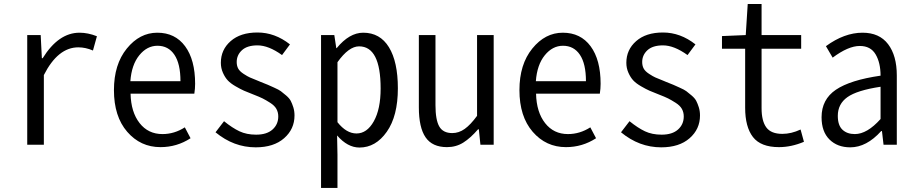

<svg xmlns="http://www.w3.org/2000/svg" viewBox="-20 -714 4513 947"><path d="M114.3 0V-541H180.7L186.5 -426.8H190.4Q268.6 -552.7 372.1 -552.7Q414.1 -552.7 458 -535.2L438.5 -464.8Q402.3 -480.5 366.2 -480.5Q265.6 -480.5 196.3 -343.8V0Z M771.5 11.7Q672.9 11.7 607.4 -64Q542 -139.6 542 -269.5Q542 -396.5 605.5 -474.6Q668.9 -552.7 755.9 -552.7Q843.8 -552.7 893.1 -485.8Q942.4 -418.9 942.4 -300.8Q942.4 -277.3 938.5 -252H624Q626 -161.1 668.5 -106.9Q710.9 -52.7 781.2 -52.7Q839.8 -52.7 891.6 -85.9L919.9 -32.2Q852.5 11.7 771.5 11.7ZM623 -313.5H870.1Q870.1 -399.4 840.3 -443.8Q810.5 -488.3 756.8 -488.3Q705.1 -488.3 667 -441.4Q628.9 -394.5 623 -313.5Z M1241.2 12.7Q1132.8 12.7 1043 -61.5L1085 -116.2Q1126 -83 1161.1 -66.4Q1196.3 -49.8 1243.2 -49.8Q1295.9 -49.8 1324.2 -75.2Q1352.5 -100.6 1352.5 -139.6Q1352.5 -160.2 1343.3 -176.8Q1334 -193.4 1312.5 -207Q1291 -220.7 1275.4 -228.5Q1259.8 -236.3 1229.5 -248Q1201.2 -258.8 1183.6 -266.6Q1166 -274.4 1141.6 -288.6Q1117.2 -302.7 1103.5 -317.4Q1089.8 -332 1079.6 -355Q1069.3 -377.9 1069.3 -404.3Q1069.3 -468.8 1117.7 -511.2Q1166 -553.7 1250 -553.7Q1335.9 -553.7 1410.2 -495.1L1371.1 -442.4Q1304.7 -490.2 1250 -490.2Q1199.2 -490.2 1173.3 -466.3Q1147.5 -442.4 1147.5 -408.2Q1147.5 -389.6 1154.8 -376Q1162.1 -362.3 1181.6 -349.6Q1201.2 -336.9 1212.4 -332Q1223.6 -327.1 1254.9 -314.5Q1262.7 -311.5 1266.6 -309.6Q1292 -299.8 1300.8 -295.9Q1309.6 -292 1332.5 -281.7Q1355.5 -271.5 1365.2 -264.2Q1375 -256.8 1391.1 -243.2Q1407.2 -229.5 1414.1 -216.3Q1420.9 -203.1 1426.8 -184.6Q1432.6 -166 1432.6 -144.5Q1432.6 -77.1 1381.3 -32.2Q1330.1 12.7 1241.2 12.7Z M1563.5 212.9V-541H1628.9L1638.7 -476.6H1640.6Q1703.1 -552.7 1771.5 -552.7Q1854.5 -552.7 1898.4 -481Q1942.4 -409.2 1942.4 -278.3Q1942.4 -141.6 1887.7 -64Q1833 13.7 1752.9 13.7Q1694.3 13.7 1642.6 -45.9L1644.5 48.8V212.9ZM1738.3 -55.7Q1790 -55.7 1823.7 -115.7Q1857.4 -175.8 1857.4 -277.3Q1857.4 -485.4 1751 -485.4Q1700.2 -485.4 1644.5 -407.2V-111.3Q1688.5 -55.7 1738.3 -55.7Z M2184.6 11.7Q2112.3 11.7 2079.1 -36.6Q2045.9 -85 2045.9 -184.6V-541H2127.9V-195.3Q2127.9 -123 2146.5 -90.3Q2165 -57.6 2210.9 -57.6Q2243.2 -57.6 2272 -78.1Q2300.8 -98.6 2333 -142.6V-541H2415V0H2349.6L2341.8 -76.2H2337.9Q2300.8 -33.2 2265.1 -10.7Q2229.5 11.7 2184.6 11.7Z M2771.5 11.7Q2672.9 11.7 2607.4 -64Q2542 -139.6 2542 -269.5Q2542 -396.5 2605.5 -474.6Q2668.9 -552.7 2755.9 -552.7Q2843.8 -552.7 2893.1 -485.8Q2942.4 -418.9 2942.4 -300.8Q2942.4 -277.3 2938.5 -252H2624Q2626 -161.1 2668.5 -106.9Q2710.9 -52.7 2781.2 -52.7Q2839.8 -52.7 2891.6 -85.9L2919.9 -32.2Q2852.5 11.7 2771.5 11.7ZM2623 -313.5H2870.1Q2870.1 -399.4 2840.3 -443.8Q2810.5 -488.3 2756.8 -488.3Q2705.1 -488.3 2667 -441.4Q2628.9 -394.5 2623 -313.5Z M3241.2 12.7Q3132.8 12.7 3043 -61.5L3085 -116.2Q3126 -83 3161.1 -66.4Q3196.3 -49.8 3243.2 -49.8Q3295.9 -49.8 3324.2 -75.2Q3352.5 -100.6 3352.5 -139.6Q3352.5 -160.2 3343.3 -176.8Q3334 -193.4 3312.5 -207Q3291 -220.7 3275.4 -228.5Q3259.8 -236.3 3229.5 -248Q3201.2 -258.8 3183.6 -266.6Q3166 -274.4 3141.6 -288.6Q3117.2 -302.7 3103.5 -317.4Q3089.8 -332 3079.6 -355Q3069.3 -377.9 3069.3 -404.3Q3069.3 -468.8 3117.7 -511.2Q3166 -553.7 3250 -553.7Q3335.9 -553.7 3410.2 -495.1L3371.1 -442.4Q3304.7 -490.2 3250 -490.2Q3199.2 -490.2 3173.3 -466.3Q3147.5 -442.4 3147.5 -408.2Q3147.5 -389.6 3154.8 -376Q3162.1 -362.3 3181.6 -349.6Q3201.2 -336.9 3212.4 -332Q3223.6 -327.1 3254.9 -314.5Q3262.7 -311.5 3266.6 -309.6Q3292 -299.8 3300.8 -295.9Q3309.6 -292 3332.5 -281.7Q3355.5 -271.5 3365.2 -264.2Q3375 -256.8 3391.1 -243.2Q3407.2 -229.5 3414.1 -216.3Q3420.9 -203.1 3426.8 -184.6Q3432.6 -166 3432.6 -144.5Q3432.6 -77.1 3381.3 -32.2Q3330.1 12.7 3241.2 12.7Z M3822.3 11.7Q3732.4 11.7 3693.8 -38.1Q3655.3 -87.9 3655.3 -182.6V-473.6H3541V-536.1L3658.2 -541L3668 -694.3H3736.3V-541H3931.6V-473.6H3736.3V-180.7Q3736.3 -117.2 3759.8 -85.4Q3783.2 -53.7 3838.9 -53.7Q3882.8 -53.7 3928.7 -75.2L3945.3 -14.6Q3882.8 11.7 3822.3 11.7Z M4173.8 12.7Q4110.4 12.7 4071.3 -25.9Q4032.2 -64.5 4032.2 -135.7Q4032.2 -223.6 4103 -271.5Q4173.8 -319.3 4323.2 -340.8Q4323.2 -404.3 4298.8 -445.8Q4274.4 -487.3 4220.7 -487.3Q4164.1 -487.3 4086.9 -429.7L4053.7 -486.3Q4144.5 -552.7 4234.4 -552.7Q4317.4 -552.7 4360.4 -496.1Q4403.3 -439.5 4403.3 -341.8V0H4337.9L4330.1 -67.4H4326.2Q4253.9 12.7 4173.8 12.7ZM4196.3 -52.7Q4256.8 -52.7 4323.2 -127V-286.1Q4207 -268.6 4159.7 -234.9Q4112.3 -201.2 4112.3 -142.6Q4112.3 -95.7 4135.3 -74.2Q4158.2 -52.7 4196.3 -52.7Z"/></svg>

Font: GenEi Gothic M SemiLight
Style: Regular
Weight: 350
Designer: o_tamon (Modified); [Source Han Sans]
Ryoko NISHIZUKA  (kana & ideographs); Paul D. Hunt (Latin, Greek & Cyrillic); Wenl
Version: Version 1.1a;Original Version 1.004